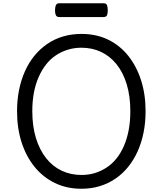

<svg xmlns="http://www.w3.org/2000/svg" viewBox="-20 -1144 1002 1183"><path d="M482 19Q391 19 318 -16.5Q245 -52 193 -116Q141 -180 113 -267Q85 -354 85 -459Q85 -528 97.5 -590Q110 -652 134 -705.5Q158 -759 192.5 -801Q227 -843 271.5 -873.5Q316 -904 369 -919.5Q422 -935 482 -935Q573 -935 645.5 -900Q718 -865 769.5 -801Q821 -737 849 -650Q877 -563 877 -459Q877 -389 864.5 -327Q852 -265 828 -211.5Q804 -158 769.5 -115.5Q735 -73 691 -43Q647 -13 594.5 3Q542 19 482 19ZM482 -66Q527 -66 565.5 -78Q604 -90 638 -112.5Q672 -135 698.5 -168.5Q725 -202 744 -246Q763 -290 773 -343Q783 -396 783 -459Q783 -551 761 -624Q739 -697 698.5 -747.5Q658 -798 603 -824Q548 -850 482 -850Q438 -850 398.5 -838Q359 -826 325 -803.5Q291 -781 264.5 -747.5Q238 -714 218.5 -670Q199 -626 189 -573.5Q179 -521 179 -459Q179 -366 201.5 -293Q224 -220 264.5 -169Q305 -118 360.5 -92Q416 -66 482 -66ZM346 -1039Q329 -1039 324 -1050.5Q319 -1062 319 -1080Q319 -1099 324 -1111.5Q329 -1124 346 -1124H617Q635 -1124 639.5 -1111.5Q644 -1099 644 -1080Q644 -1062 639.5 -1050.5Q635 -1039 617 -1039Z"/></svg>

Font: Playwrite DE Grund
Style: Regular
Weight: 400
Designer: Veronika Burian, José Scaglione
Foundry: TypeTogether
Version: Version 1.002